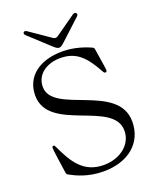

<svg xmlns="http://www.w3.org/2000/svg" viewBox="-170 -1033 932 1143"><g transform="rotate(-20 296.5 -461.0)"><path d="M285.5 12.1C443.9 12.1 546.5 -75.3 546.5 -209.2C546.5 -452.8 116.1 -410.2 116.1 -584.5C116.1 -664.1 187.1 -710.6 271.3 -710.6C376.1 -710.6 425.8 -652 481.9 -550.8C487.2 -540.8 490.8 -537.6 496.8 -537.6C504.3 -537.6 506 -545.1 506 -549.7C506 -560.7 493.6 -635.7 485.8 -685.4C484.4 -696.7 481.9 -699.9 471.6 -704.5C409.4 -731.9 350.5 -743.6 295.5 -743.6C156.2 -743.6 56.1 -674.7 56.1 -551.5C56.1 -318.5 484 -366.5 484 -174.4C484 -85.6 402.3 -23.4 299.7 -23.4C171.9 -23.4 118.3 -113.3 68.9 -219.5C63.2 -231.5 61.8 -234 56.1 -234C49 -234 46.9 -229 46.9 -222.7C46.9 -212.4 52.6 -164.8 67.8 -62.9C69.6 -50.4 71.4 -47.6 82.4 -41.9C115.4 -23.4 186.8 12.1 285.5 12.1ZM124.3 -910.2 253.6 -790.8C284.4 -762.4 294.4 -764.9 322.4 -790.8L451.7 -910.2C465.6 -922.9 450.3 -942.1 432.2 -929.3L303.6 -838.4C293.3 -831 283.4 -831 272.7 -838.1L141.3 -928.6C122.5 -941.4 110.1 -923.3 124.3 -910.2Z"/></g></svg>

Font: Margiela Serif
Style: Regular
Weight: 400
Designer: Andreas Faust, Stefan Endress
Version: Version 1.002;FEAKit 1.0